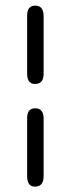

<svg xmlns="http://www.w3.org/2000/svg" viewBox="-20 -658 256 694"><path d="M137.7 -601.6V-391.6Q137.7 -354.5 106.4 -354.5Q78.1 -354.5 78.1 -391.6V-601.6Q78.1 -637.7 107.4 -637.7Q136.7 -637.7 137.7 -601.6ZM137.7 -231.4V-21.5Q137.7 16.6 106.4 16.6Q78.1 16.6 78.1 -21.5V-231.4Q78.1 -266.6 107.4 -266.6Q136.7 -266.6 137.7 -231.4Z"/></svg>

Font: Jura
Style: Medium
Weight: 500
Version: Version 2.6.1